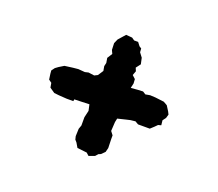

<svg xmlns="http://www.w3.org/2000/svg" viewBox="-84 -587 768 676"><g transform="rotate(20 300.0 -249.0)"><path d="M304 -26 294 -35 258 -39 248 -56 241 -64 238 -76 239 -104 244 -118V-149L250 -175L245 -198L219 -197L189 -196L188 -189H163L133 -191L115 -193L96 -206L93 -223L82 -231L79 -252L78 -264L87 -276L98 -284L116 -295L146 -299L166 -301L191 -299L204 -302L226 -299L238 -305L251 -325L248 -342L251 -355L248 -373L260 -392L254 -405L253 -430L260 -446L275 -463L283 -472L306 -470L316 -463H331L341 -450L349 -445L350 -431L362 -415L367 -392L354 -375L359 -363L353 -347L365 -336L366 -320L362 -302L387 -304L407 -305L418 -298L435 -301L455 -300L488 -296L502 -288L514 -269L519 -259L515 -245L506 -233L508 -215L497 -212L487 -202L474 -190H459H430L418 -197L400 -195L387 -192L354 -184L351 -170L349 -136L359 -123V-109L360 -76L356 -60L343 -47L335 -44L326 -34Z"/></g></svg>

Font: Winky Rough ExtraBold
Style: Regular
Weight: 800
Designer: Simon Atzbach
Foundry: typofactur
Version: Version 1.206; ttfautohint (v1.8.4.7-5d5b)